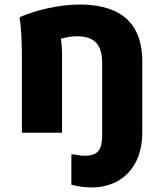

<svg xmlns="http://www.w3.org/2000/svg" viewBox="-20 -582 716 842"><path d="M329 -562C234 -562 135 -536 69 -508L66 -500C74 -464 76 -378 76 -338V0H252V-340C252 -370 250 -394 247 -412C268 -418 292 -423 316 -423C382 -423 428 -399 428 -306V11C428 74 410 101 352 101C337 101 322 99 303 95H293V228C317 235 349 240 383 240C509 240 604 154 604 0V-312C604 -514 468 -562 329 -562Z"/></svg>

Font: Kufam Arabic Latin Roman Bold
Style: Regular
Weight: 700
Designer: Wael Morcos & Artur Schmal
Version: Version 1.200;PS 001.200;hotconv 1.0.88;makeotf.lib2.5.64775